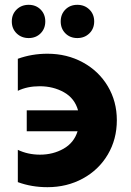

<svg xmlns="http://www.w3.org/2000/svg" viewBox="-20 -768 544 797"><path d="M91 -223V-310H304Q290 -360 245.5 -385Q201 -410 145 -410Q93 -410 54 -391V-524Q112 -545 177 -545Q258 -545 324 -509Q390 -473 427.5 -410Q465 -347 465 -269Q465 -190 427.5 -126.5Q390 -63 324 -27Q258 9 177 9Q111 9 54 -12V-146Q96 -126 146 -126Q200 -126 243.5 -150.5Q287 -175 302 -223ZM232 -679Q232 -709 251.5 -728.5Q271 -748 301 -748Q331 -748 351 -728.5Q371 -709 371 -679Q371 -649 351 -629.5Q331 -610 301 -610Q271 -610 251.5 -629.5Q232 -649 232 -679ZM29 -679Q29 -709 49 -728.5Q69 -748 99 -748Q129 -748 148.5 -728.5Q168 -709 168 -679Q168 -649 148.5 -629.5Q129 -610 99 -610Q69 -610 49 -629.5Q29 -649 29 -679Z"/></svg>

Font: Chess Sans
Style: Bold
Weight: 700
Designer: Wolf Bōese
Foundry: Wolf Bōese
Version: Version 7.223